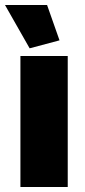

<svg xmlns="http://www.w3.org/2000/svg" viewBox="-34 -751 340 771"><path d="M48 0V-526H238V0ZM-14 -731H155L205 -589L85 -557Z"/></svg>

Font: Raleway
Style: Heavy
Weight: 900
Designer: Matt McInerney, Pablo Impallari, Rodrigo Fuenzalida
Foundry: Matt McInerney, Pablo Impallari, Rodrigo Fuenzalida
Version: Version 2.001; ttfautohint (v0.8) -G 200 -r 50